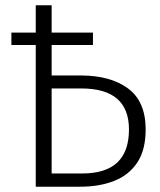

<svg xmlns="http://www.w3.org/2000/svg" viewBox="-20 -705 606 725"><path d="M283 0H115V-535H23V-582H115V-685H175V-582H331V-535H175V-420H285Q397 -420 463.5 -371Q530 -322 530 -216Q530 -139 498.5 -91.5Q467 -44 411.5 -22Q356 0 283 0ZM291 -50Q467 -50 467 -216Q467 -371 287 -371H175V-50Z"/></svg>

Font: Trujillo Light
Style: Regular
Weight: 300
Designer: Fira Sans original fonts by bBox Type GmbH, Carrois Corporate GbR, & Edenspiekermann AG / Changes by Cristiano Sobral
Foundry: Fira Sans original fonts by bBox Type GmbH, Carrois Corporate GbR, & Edenspiekermann AG / Changes by Cristiano Sobral
Version: Version 4.301;July 28, 2020;FontCreator 13.0.0.2655 64-bit